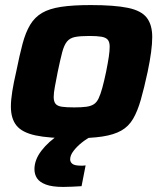

<svg xmlns="http://www.w3.org/2000/svg" viewBox="-20 -538 645 758"><path d="M268 8Q173 8 120 -3.5Q67 -15 45 -42.5Q23 -70 23 -117Q23 -143 28.5 -177.5Q34 -212 44 -255Q57 -320 69 -365Q81 -410 99 -440Q117 -470 146 -487Q175 -504 221.5 -511Q268 -518 338 -518Q432 -518 485 -507Q538 -496 559.5 -468Q581 -440 581 -392Q581 -366 576.5 -332Q572 -298 563 -255Q549 -190 536 -144.5Q523 -99 505.5 -69Q488 -39 459 -22.5Q430 -6 384 1Q338 8 268 8ZM273 -114Q302 -114 320.5 -116.5Q339 -119 350.5 -126.5Q362 -134 369.5 -150Q377 -166 384 -191.5Q391 -217 399 -255Q406 -290 409.5 -313.5Q413 -337 413 -354Q413 -372 405.5 -381Q398 -390 380.5 -393Q363 -396 333 -396Q297 -396 276.5 -392Q256 -388 244.5 -374Q233 -360 225.5 -331.5Q218 -303 208 -255Q201 -219 196.5 -195Q192 -171 192 -155Q192 -137 199.5 -128Q207 -119 225 -116.5Q243 -114 273 -114ZM230 200Q186 200 161 190.5Q136 181 126 165.5Q116 150 116 130Q116 93 143.5 57Q171 21 218 -10L342 0Q323 9 303.5 24.5Q284 40 270.5 57.5Q257 75 257 91Q257 102 266 109Q275 116 300 116Q303 116 307 116Q311 116 318 115L302 197Q286 198 266 199Q246 200 230 200Z"/></svg>

Font: Saira SemiExpanded
Style: Bold Italic
Weight: 700
Width: 6
Italic angle: -12°
Designer: Hector Gatti with collaboration of the Omnibus-Type team
Foundry: Omnibus-Type
Version: Version 1.101